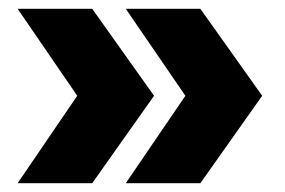

<svg xmlns="http://www.w3.org/2000/svg" viewBox="-20 -489 645 435"><path d="M20 -74 155 -272 20 -469H189L329 -272L189 -74ZM265 -74 400 -272 265 -469H434L574 -272L434 -74Z"/></svg>

Font: Montserrat Thin ExtraBold
Style: Regular
Weight: 800
Version: Version 9.000